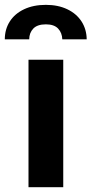

<svg xmlns="http://www.w3.org/2000/svg" viewBox="-62 -779 381 799"><path d="M56.6 -530.3H201.2V0H56.6ZM128.9 -758.8Q179.7 -758.8 218 -740.5Q256.3 -722.2 277.3 -689.7Q298.3 -657.2 298.8 -615.2H197.3Q196.3 -642.6 179.7 -660.2Q163.1 -677.7 128.9 -677.7Q93.3 -677.7 76.4 -659.9Q59.6 -642.1 59.6 -615.2H-42Q-42 -657.2 -21.2 -689.7Q-0.5 -722.2 38.3 -740.5Q77.1 -758.8 128.9 -758.8Z"/></svg>

Font: Pretendard
Style: Bold
Weight: 700
Designer: Base glyphs from Inter by Rasmus Andersson; Hangeul glyphs from Noto Sans CJK(Source Han Sans) by Jang Soo-young and Kan
Foundry: Kil Hyung-jin
Version: Version 1.309